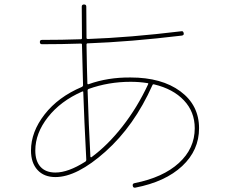

<svg xmlns="http://www.w3.org/2000/svg" viewBox="-20 -820 1040 868"><path d="M356.4 -404.3Q356.4 -408.2 351.6 -406.2Q253.9 -363.3 196.8 -290.5Q139.6 -217.8 139.6 -139.6Q139.6 -91.8 163.1 -65.9Q186.5 -40 230.5 -40Q288.1 -40 365.2 -88.9Q370.1 -91.8 370.1 -97.7Q360.4 -284.2 356.4 -404.3ZM380.9 -418Q376 -416 376 -412.1Q380.9 -253.9 388.7 -111.3Q388.7 -110.4 390.1 -109.4Q391.6 -108.4 393.6 -109.4Q466.8 -163.1 533.7 -248.5Q600.6 -334 649.4 -438.5Q652.3 -444.3 646.5 -444.3Q610.4 -450.2 570.3 -450.2Q470.7 -450.2 380.9 -418ZM349.6 -426.8Q354.5 -428.7 355.5 -433.6Q353.5 -498 350.6 -618.2Q350.6 -623 345.7 -623Q261.7 -620.1 169.9 -620.1Q160.2 -620.1 160.2 -629.9Q160.2 -639.6 168.9 -639.6Q260.7 -639.6 344.7 -642.6Q350.6 -642.6 350.6 -647.5Q349.6 -694.3 349.6 -790Q349.6 -799.8 359.9 -799.8Q370.1 -799.8 370.1 -790Q370.1 -695.3 371.1 -648.4Q371.1 -644.5 376 -643.6Q566.4 -650.4 799.8 -678.7Q808.6 -680.7 810.5 -669.9Q812.5 -661.1 802.7 -659.2Q567.4 -630.9 376 -624Q371.1 -624 371.1 -618.2Q373 -502 375 -443.4Q375 -437.5 380.9 -439.5Q467.8 -470.7 570.3 -469.7Q710.9 -469.7 795.4 -407.2Q879.9 -344.7 879.9 -240.2Q879.9 -140.6 803.7 -69.3Q727.5 2 591.8 28.3Q582 30.3 580.1 20Q578.1 9.8 588.9 7.8Q716.8 -17.6 788.6 -83Q860.4 -148.4 860.4 -240.2Q860.4 -314.5 811.5 -366.2Q762.7 -418 676.8 -438.5Q670.9 -440.4 668.9 -434.6Q586.9 -251 457.5 -135.3Q328.1 -19.5 230.5 -19.5Q178.7 -19.5 149.4 -51.8Q120.1 -84 120.1 -139.6Q120.1 -223.6 181.6 -302.7Q243.2 -381.8 349.6 -426.8Z"/></svg>

Font: Rounded-L Mgen+ 2m thin
Style: Regular
Weight: 100
Designer: [Source Han Sans]
Ryoko NISHIZUKA  (kana & ideographs); Paul D. Hunt (Latin, Greek & Cyrillic); Wenlong ZHANG  (bopomofo
Version: Version 1.059.20150602